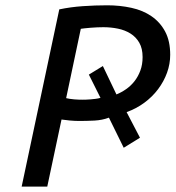

<svg xmlns="http://www.w3.org/2000/svg" viewBox="-20 -690 651 710"><path d="M199.2 -655.3Q241.2 -664.1 286.1 -667.2Q331.1 -670.4 376.5 -670.4Q423.3 -670.4 465.8 -661.1Q508.3 -651.9 540 -630.1Q571.8 -608.4 590.6 -573.5Q609.4 -538.6 609.4 -487.3Q609.4 -453.6 597.7 -421.1Q585.9 -388.7 564.7 -360.4Q543.5 -332 513.7 -310.1Q483.9 -288.1 448.2 -275.4L497.6 -180.7L437.5 -143.6L382.8 -254.9Q357.9 -245.6 328.9 -244.1Q299.8 -242.7 272.9 -242.7Q256.8 -242.7 238 -244.4Q219.2 -246.1 207.5 -248L154.8 0H60.1ZM360.4 -445.8 410.6 -340.8Q428.7 -348.1 446 -360.1Q463.4 -372.1 477.1 -389.4Q490.7 -406.7 499 -429Q507.3 -451.2 507.3 -479Q507.3 -510.7 495.1 -532Q482.9 -553.2 462.6 -565.9Q442.4 -578.6 416.3 -584Q390.1 -589.4 362.3 -589.4Q352.1 -589.4 339.6 -588.9Q327.1 -588.4 315.4 -587.4Q303.7 -586.4 293.9 -585.4Q284.2 -584.5 278.8 -583.5L224.6 -327.1Q229.5 -325.7 237.8 -324.5Q246.1 -323.2 254.9 -322.5Q263.7 -321.8 272 -321.5Q280.3 -321.3 285.6 -321.3Q290 -321.3 297.6 -321.5Q305.2 -321.8 314.5 -322.5Q323.7 -323.2 333.5 -324.5Q343.3 -325.7 351.6 -328.1L308.6 -414.1Z"/></svg>

Font: PT Astra Sans
Style: Italic
Weight: 400
Italic angle: -16°
Designer: A.Korolkova, I. Chaeva
Foundry: ParaType Ltd
Version: Version 1.001; ttfautohint (v1.6)